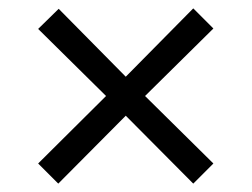

<svg xmlns="http://www.w3.org/2000/svg" viewBox="-20 -480 600 458"><path d="M71 -411 233 -251 71 -90 119 -42 280 -204 441 -42 489 -90 326 -251 489 -412 441 -460 280 -297 120 -459Z"/></svg>

Font: RazerF5
Style: Regular
Weight: 400
Foundry: Razer Inc.
Version: Version 2